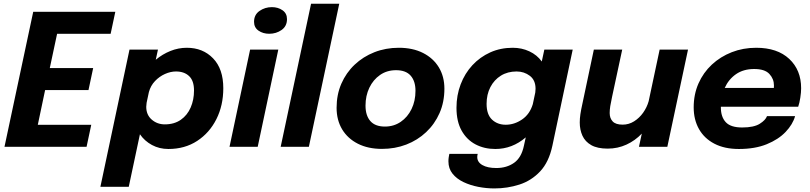

<svg xmlns="http://www.w3.org/2000/svg" viewBox="-20 -802 4428 1049"><path d="M478.5 -120 453 0H4.5L161.5 -737.5H610L584.5 -617.5H292L252 -430H489L463.5 -310H226.5L186.5 -120Z M528.5 218.5 687.5 -531H843L831 -475.5Q867.5 -506 911 -523.5Q954.5 -541 1000.5 -541Q1088.5 -541 1144.2 -483.2Q1200 -425.5 1200 -320Q1200 -226.5 1162.5 -151.5Q1125 -76.5 1057.5 -32.2Q990 12 900 12Q850.5 12 810.2 -9.8Q770 -31.5 744.5 -68.5L683.5 218.5ZM779 -218.5Q779 -174.5 809 -148.5Q839 -122.5 880.5 -122.5Q932 -122.5 967.8 -147.5Q1003.5 -172.5 1021.8 -214.8Q1040 -257 1040 -307.5Q1040 -361 1013.2 -386.2Q986.5 -411.5 941.5 -411.5Q912 -411.5 881.2 -397.8Q850.5 -384 826.8 -359Q803 -334 793.5 -299L781 -240.5Q779 -227 779 -218.5Z M1451 -617.5Q1417 -617.5 1392.5 -634.5Q1368 -651.5 1368 -683Q1368 -721.5 1397.8 -742.2Q1427.5 -763 1465.5 -763Q1499 -763 1523.5 -746Q1548 -729 1548 -697.5Q1548 -659 1518.5 -638.2Q1489 -617.5 1451 -617.5ZM1234 0 1346.5 -531H1500.5L1388 0Z M1833.5 -781.5 1667.5 0H1513.5L1679.5 -781.5Z M2067 11.5Q1991 11.5 1935.2 -16.8Q1879.5 -45 1849.2 -95.5Q1819 -146 1819 -213Q1819 -285 1845 -344.8Q1871 -404.5 1917.5 -448.5Q1964 -492.5 2025.8 -516.8Q2087.5 -541 2159 -541Q2235.5 -541 2291.5 -512.5Q2347.5 -484 2377.8 -433.8Q2408 -383.5 2408 -317.5Q2408 -244.5 2381.5 -184.2Q2355 -124 2308.2 -80Q2261.5 -36 2199.8 -12.2Q2138 11.5 2067 11.5ZM2083 -110.5Q2131.5 -110.5 2169.2 -136.2Q2207 -162 2228.5 -206.2Q2250 -250.5 2250 -306Q2250 -358.5 2223.8 -388.5Q2197.5 -418.5 2144 -418.5Q2094 -418.5 2056.5 -392.5Q2019 -366.5 1998 -322.8Q1977 -279 1977 -225Q1977 -171 2003.2 -140.8Q2029.5 -110.5 2083 -110.5Z M2686 12Q2626 12 2578 -13.2Q2530 -38.5 2502 -88.5Q2474 -138.5 2474 -213Q2474 -281.5 2496.8 -341.2Q2519.5 -401 2561 -445.8Q2602.5 -490.5 2658.5 -515.8Q2714.5 -541 2781.5 -541Q2830.5 -541 2872.2 -521.5Q2914 -502 2940 -466L2954 -531H3109L2998 -6Q2979 83.5 2931 134.5Q2883 185.5 2817.5 206.5Q2752 227.5 2681 227.5Q2637.5 227.5 2593.5 219Q2549.5 210.5 2512.2 192.8Q2475 175 2452.5 147Q2430 119 2430 79.5Q2430 67.5 2431.5 57.8Q2433 48 2435 38.5H2590Q2589 43 2588.2 47.2Q2587.5 51.5 2587.5 56Q2587.5 84 2615.8 100Q2644 116 2691.5 116Q2748.5 116 2788.8 87.5Q2829 59 2842.5 -6L2852.5 -51.5Q2778.5 12 2686 12ZM2638.5 -234.5Q2638.5 -176.5 2668.2 -148.5Q2698 -120.5 2743 -120.5Q2790 -120.5 2832.2 -149.2Q2874.5 -178 2891 -233L2904.5 -296.5Q2906 -308 2906 -317Q2906 -364 2874.8 -387.8Q2843.5 -411.5 2802.5 -411.5Q2753.5 -411.5 2716.8 -388.8Q2680 -366 2659.2 -326Q2638.5 -286 2638.5 -234.5Z M3300 10Q3244 10 3210.5 -9Q3177 -28 3162.2 -60.5Q3147.5 -93 3147.5 -132.5Q3147.5 -154.5 3151 -178.2Q3154.5 -202 3162 -235.5L3224.5 -531H3379.5L3324 -272.5Q3317.5 -243 3314.2 -222.2Q3311 -201.5 3311 -184.5Q3311 -156 3327.5 -138.5Q3344 -121 3382 -121Q3415.5 -121 3444.2 -139Q3473 -157 3493.8 -186.2Q3514.5 -215.5 3524 -249L3584 -531H3739L3626 0H3471L3486.5 -72Q3450.5 -34 3402.8 -12Q3355 10 3300 10Z M4324 -167.5Q4311.5 -122.5 4272.2 -81.2Q4233 -40 4169 -14Q4105 12 4017 12Q3938.5 12 3883.2 -16.8Q3828 -45.5 3799 -96.8Q3770 -148 3770 -215.5Q3770 -286.5 3796.2 -346Q3822.5 -405.5 3869.2 -449Q3916 -492.5 3978 -516.8Q4040 -541 4111.5 -541Q4227 -541 4292 -480.2Q4357 -419.5 4357 -320Q4357 -297.5 4352.5 -268.2Q4348 -239 4341 -219H3918.5Q3918.5 -217 3918.5 -214.5Q3918.5 -163.5 3945.2 -134.5Q3972 -105.5 4034.5 -105.5Q4099 -105.5 4131 -125.8Q4163 -146 4170.5 -167.5ZM4100.5 -425Q4042 -425 4001.2 -396.8Q3960.5 -368.5 3939.5 -321.5H4208Q4208.5 -328 4208.5 -335.5Q4208.5 -371 4183.5 -398Q4158.5 -425 4100.5 -425Z"/></svg>

Font: Epilogue
Style: Bold Italic
Weight: 700
Italic angle: -12°
Designer: Tyler Finck
Foundry: Etcetera Type Co
Version: Version 2.111; ttfautohint (v1.8.3)